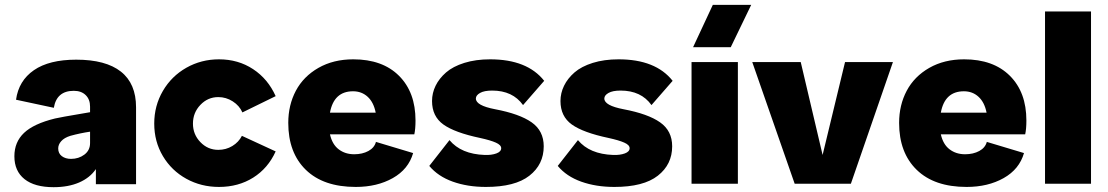

<svg xmlns="http://www.w3.org/2000/svg" viewBox="-20 -755 4552 789"><path d="M293 -509.8Q414.6 -509.8 476.8 -460.7Q539.1 -411.6 539.1 -314V-145V2H374V-60.1Q349.6 -24.4 305.2 -5.1Q260.7 14.2 200.2 14.2Q122.1 14.2 80.6 -19Q39.1 -52.2 39.1 -112.8Q39.1 -171.4 78.9 -209Q118.7 -246.6 206.1 -268.1Q214.8 -271 350.1 -293.9V-316.9Q350.1 -346.7 332 -364.3Q314 -381.8 283.2 -381.8Q212.9 -381.8 201.2 -312L45.9 -345.2Q56.6 -423.3 119.4 -466.6Q182.1 -509.8 293 -509.8ZM219.2 -145Q219.2 -124.5 234.1 -113.3Q249 -102.1 272 -102.1Q303.2 -102.1 326.7 -119.6Q350.1 -137.2 350.1 -167V-213.9Q310.1 -208 269 -196.8Q244.1 -189 231.7 -175Q219.2 -161.1 219.2 -145Z M613.8 -247.1Q613.8 -320.3 649.2 -381.1Q684.6 -441.9 745.8 -476.6Q807.1 -511.2 879.9 -511.2Q959 -511.2 1020 -470.9Q1081.1 -430.7 1112.8 -359.9L976.1 -293Q963.9 -320.8 936.5 -338.4Q909.2 -356 877 -356Q834 -356 803.5 -324Q772.9 -292 772.9 -247.1Q772.9 -202.6 803.5 -170.9Q834 -139.2 877 -139.2Q908.7 -139.2 934.8 -155Q960.9 -170.9 974.1 -196.8L1112.8 -132.8Q1081.5 -63.5 1020.5 -25.1Q959.5 13.2 879.9 13.2Q806.6 13.2 745.8 -20.3Q685.1 -53.7 649.4 -113.5Q613.8 -173.3 613.8 -247.1Z M1441.9 13.2Q1309.1 13.2 1236.8 -57.1Q1164.6 -127.4 1164.6 -250Q1164.6 -323.2 1195.8 -382.1Q1227.1 -440.9 1288.6 -476.1Q1350.1 -511.2 1431.6 -511.2Q1551.8 -511.2 1619.6 -443.6Q1687.5 -376 1687.5 -259.8Q1687.5 -225.1 1682.6 -203.1H1335.9Q1345.2 -161.6 1371.8 -141.4Q1398.4 -121.1 1435.5 -121.1Q1469.2 -121.1 1493.9 -134.5Q1518.6 -147.9 1524.9 -171.9L1677.7 -126Q1658.7 -59.6 1594.2 -23.2Q1529.8 13.2 1441.9 13.2ZM1335.9 -292H1523.9Q1515.6 -334.5 1491 -357.2Q1466.3 -379.9 1430.7 -379.9Q1352.1 -379.9 1335.9 -292Z M1976.6 13.2Q1901.4 13.2 1840.6 -8.5Q1779.8 -30.3 1744.1 -73.2L1827.1 -179.2Q1875 -121.6 1972.2 -118.2Q2000 -117.2 2019.8 -124.5Q2039.6 -131.8 2039.6 -146Q2039.6 -159.2 2017.6 -168.9Q1995.6 -178.7 1953.1 -188Q1848.6 -210 1802 -243.4Q1755.4 -276.9 1755.4 -339.8Q1755.4 -372.6 1770 -402.6Q1784.7 -432.6 1813 -457.3Q1841.3 -481.9 1888.2 -496.6Q1935.1 -511.2 1994.1 -511.2Q2146.5 -511.2 2216.3 -422.9L2129.4 -323.2Q2086.9 -382.8 2002.4 -382.8Q1969.7 -382.8 1952.6 -373Q1935.5 -363.3 1935.5 -350.1Q1935.5 -321.3 2014.2 -306.2Q2115.2 -287.1 2164.8 -252.2Q2214.4 -217.3 2214.4 -153.8Q2214.4 -79.1 2155.5 -33Q2096.7 13.2 1976.6 13.2Z M2504.4 13.2Q2429.2 13.2 2368.4 -8.5Q2307.6 -30.3 2272 -73.2L2355 -179.2Q2402.8 -121.6 2500 -118.2Q2527.8 -117.2 2547.6 -124.5Q2567.4 -131.8 2567.4 -146Q2567.4 -159.2 2545.4 -168.9Q2523.4 -178.7 2481 -188Q2376.5 -210 2329.8 -243.4Q2283.2 -276.9 2283.2 -339.8Q2283.2 -372.6 2297.9 -402.6Q2312.5 -432.6 2340.8 -457.3Q2369.1 -481.9 2416 -496.6Q2462.9 -511.2 2522 -511.2Q2674.3 -511.2 2744.1 -422.9L2657.2 -323.2Q2614.7 -382.8 2530.3 -382.8Q2497.6 -382.8 2480.5 -373Q2463.4 -363.3 2463.4 -350.1Q2463.4 -321.3 2542 -306.2Q2643.1 -287.1 2692.6 -252.2Q2742.2 -217.3 2742.2 -153.8Q2742.2 -79.1 2683.3 -33Q2624.5 13.2 2504.4 13.2Z M3012.2 -500V0H2821.8V-500ZM2828.1 -561 2909.2 -734.9H3066.9L2982.9 -561Z M3649.4 -500 3476.6 0H3245.6L3071.3 -500H3270.5L3360.4 -118.2L3452.6 -500Z M3952.1 13.2Q3819.3 13.2 3747.1 -57.1Q3674.8 -127.4 3674.8 -250Q3674.8 -323.2 3706.1 -382.1Q3737.3 -440.9 3798.8 -476.1Q3860.4 -511.2 3941.9 -511.2Q4062 -511.2 4129.9 -443.6Q4197.8 -376 4197.8 -259.8Q4197.8 -225.1 4192.9 -203.1H3846.2Q3855.5 -161.6 3882.1 -141.4Q3908.7 -121.1 3945.8 -121.1Q3979.5 -121.1 4004.2 -134.5Q4028.8 -147.9 4035.2 -171.9L4188 -126Q4168.9 -59.6 4104.5 -23.2Q4040 13.2 3952.1 13.2ZM3846.2 -292H4034.2Q4025.9 -334.5 4001.2 -357.2Q3976.6 -379.9 3940.9 -379.9Q3862.3 -379.9 3846.2 -292Z M4274.4 -708H4463.4V0H4274.4Z"/></svg>

Font: Human Sans Black
Style: Regular
Weight: 800
Designer: Tim Radville
Foundry: Continuum
Version: Version 1.000;FEAKit 1.0